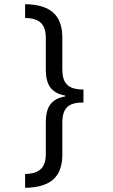

<svg xmlns="http://www.w3.org/2000/svg" viewBox="-20 -737 540 918"><path d="M100 -717V-651C170 -650 199 -621 199 -555V-405C199 -335 222 -293 292 -280V-276C224 -264 199 -225 199 -151V-1C199 68 166 93 100 95V161C225 159 278 106 278 2V-149C278 -224 310 -247 379 -247V-309C302 -309 278 -341 278 -407V-557C278 -665 221 -715 100 -717Z"/></svg>

Font: Noto Sans Mono ExtraCondensed
Style: Regular
Weight: 400
Width: 2
Designer: Monotype Design Team
Foundry: Monotype Imaging Inc.
Version: Version 2.014